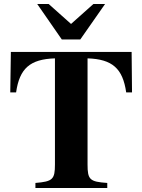

<svg xmlns="http://www.w3.org/2000/svg" viewBox="-20 -934 707 954"><path d="M502 -914H444L333 -815L222 -914H165L287 -738H379ZM636 -475 634 -676H34L31 -475H60C77 -594 129 -640 253 -644V-117C253 -43 242 -32 156 -25V0H513V-25C426 -31 415 -41 415 -117V-644C538 -640 590 -594 607 -475Z"/></svg>

Font: XITS Math
Style: Bold
Weight: 700
Designer: MicroPress Inc., with final additions and corrections provided by Coen Hoffman, Elsevier (retired)
Version: Version 1.105